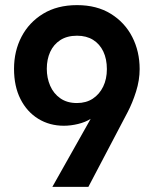

<svg xmlns="http://www.w3.org/2000/svg" viewBox="-20 -730 598 750"><path d="M281 -590.5Q242 -590.5 215.6 -573.4Q189.2 -556.2 176 -527.2Q162.8 -498.2 162.8 -461.2Q162.8 -425.5 176 -395Q189.2 -364.5 215.6 -346Q242 -327.5 280.5 -327.5Q316.5 -327.5 342.5 -344.6Q368.5 -361.8 383 -391.6Q397.5 -421.5 397.5 -460Q397.5 -499.5 383.5 -528.9Q369.5 -558.2 343.5 -574.4Q317.5 -590.5 281 -590.5ZM281 -710Q358.2 -710 413 -676Q467.8 -642 496.6 -585.6Q525.5 -529.2 525.5 -460Q525.5 -417 511.5 -372.5Q497.5 -328 478.5 -291.8L325.2 0H184.5L334.2 -265.8Q313.8 -252.8 285.1 -245.8Q256.5 -238.8 229.5 -238.8Q173.5 -238.8 129.4 -266Q85.2 -293.2 60 -343Q34.8 -392.8 34.8 -461.2Q34.8 -530.5 64.1 -586.6Q93.5 -642.8 148.6 -676.4Q203.8 -710 281 -710Z"/></svg>

Font: Haskoy
Style: Regular
Weight: 400
Designer: Ertekin Erdin
Foundry: Ertekin Erdin
Version: Version 1.500